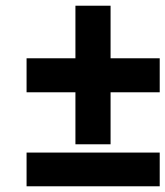

<svg xmlns="http://www.w3.org/2000/svg" viewBox="-20 -652 579 672"><path d="M367 -448H539V-329H367V-147H244V-329H73V-448H244V-632H367ZM73 0V-118H539V0Z"/></svg>

Font: Noto Sans Disp ExtBd
Style: Italic
Weight: 800
Italic angle: -12°
Designer: Monotype Design Team
Foundry: Monotype Imaging Inc.
Version: Version 2.000;GOOG;noto-source:20170915:90ef993387c0